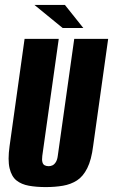

<svg xmlns="http://www.w3.org/2000/svg" viewBox="-20 -749 460 781"><path d="M166 12Q128 12 97.5 6.5Q67 1 47 -15Q27 -31 19 -64.5Q11 -98 19 -155L80 -591H219L152 -115Q150 -99 152.5 -89.5Q155 -80 162 -76.5Q169 -73 178 -73Q186 -73 193.5 -76.5Q201 -80 207 -89.5Q213 -99 215 -115L282 -591H420L359 -156Q352 -99 335 -65Q318 -31 293 -15Q268 1 236 6.5Q204 12 166 12ZM235 -635 120 -729H244L319 -635Z"/></svg>

Font: Alumni Sans ExtraBold
Style: Italic
Weight: 800
Italic angle: -8°
Designer: Robert E. Leuschke
Foundry: Robert E. Leuschke
Version: Version 1.016